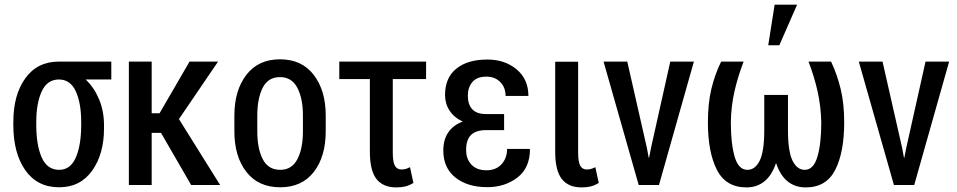

<svg xmlns="http://www.w3.org/2000/svg" viewBox="-20 -792 4099 822"><path d="M456.5 -451.7H346.7Q383.3 -417 404.3 -366.7Q425.3 -316.4 425.3 -254.9V-242.2Q425.3 -132.3 374.5 -61.3Q323.7 9.8 233.4 9.8Q139.6 9.8 88.4 -63.2Q37.1 -136.2 37.1 -256.8V-270Q37.1 -385.7 88.4 -457Q139.6 -528.3 232.4 -528.3H456.5ZM135.3 -256.8Q135.3 -170.4 158.7 -117.7Q182.1 -64.9 233.4 -64.9Q281.7 -64.9 304.7 -117.9Q327.6 -170.9 327.6 -256.8V-270Q327.6 -350.6 304.4 -401.1Q281.2 -451.7 232.4 -451.7Q182.1 -451.7 158.7 -400.9Q135.3 -350.1 135.3 -270Z M669.4 -223.1H629.4V0H531.7V-528.3H629.4V-307.1H663.1L791.5 -528.3H913.6L746.1 -282.2L922.4 0H798.3Z M983.4 -297.4Q983.4 -404.8 1034.7 -471.4Q1085.9 -538.1 1178.7 -538.1Q1272 -538.1 1323.2 -471.4Q1374.5 -404.8 1374.5 -297.4V-230Q1374.5 -121.6 1323.5 -55.9Q1272.5 9.8 1179.7 9.8Q1085.9 9.8 1034.7 -56.2Q983.4 -122.1 983.4 -230ZM1081.5 -230Q1081.5 -155.8 1105 -110.4Q1128.4 -64.9 1179.7 -64.9Q1229.5 -64.9 1253.2 -110.6Q1276.9 -156.2 1276.9 -230V-297.4Q1276.9 -370.6 1252.9 -416.3Q1229 -461.9 1178.7 -461.9Q1127.9 -461.9 1104.7 -416.3Q1081.5 -370.6 1081.5 -297.4Z M1804.2 -453.6H1661.6V-139.6Q1661.6 -97.7 1670.9 -82Q1680.2 -66.4 1698.2 -66.4Q1709 -66.4 1716.6 -68.6Q1724.1 -70.8 1735.4 -76.2L1750 -8.8Q1731.4 2.4 1714.8 6.3Q1698.2 10.3 1676.3 10.3Q1620.1 10.3 1591.8 -25.6Q1563.5 -61.5 1563.5 -143.1V-453.6H1432.6V-528.3H1804.2Z M1877.9 -147.5Q1877.9 -193.8 1898.9 -224.9Q1919.9 -255.9 1960.9 -271.5Q1924.3 -288.6 1904.8 -318.4Q1885.3 -348.1 1885.3 -385.3Q1885.3 -459 1933.6 -498Q1981.9 -537.1 2066.4 -537.1Q2141.6 -537.1 2191.9 -494.9Q2242.2 -452.6 2242.2 -381.3H2144.5Q2144.5 -418 2121.6 -440.9Q2098.6 -463.9 2063 -463.9Q2022 -463.9 2002.4 -440.9Q1982.9 -418 1982.9 -382.3Q1982.9 -344.7 2002 -324.2Q2021 -303.7 2061 -303.7H2138.2V-234.9H2061Q2018.1 -234.9 1996.8 -214.4Q1975.6 -193.8 1975.6 -149.9Q1975.6 -111.3 1998.3 -87.2Q2021 -63 2063 -63Q2103.5 -63 2127.2 -88.9Q2150.9 -114.7 2150.9 -154.3H2249Q2249 -73.2 2195.3 -32Q2141.6 9.3 2066.4 9.3Q1981.4 9.3 1929.7 -32Q1877.9 -73.2 1877.9 -147.5Z M2455.1 -527.8V-139.6Q2455.1 -97.7 2464.4 -82Q2473.6 -66.4 2491.7 -66.4Q2502.4 -66.4 2510 -68.6Q2517.6 -70.8 2528.8 -76.2L2543.5 -8.8Q2524.9 2.4 2508.3 6.3Q2491.7 10.3 2469.7 10.3Q2413.6 10.3 2385.3 -25.6Q2356.9 -61.5 2356.9 -143.1V-527.8Z M2749.5 -158.7 2757.3 -116.7H2758.8L2767.1 -158.7L2849.6 -528.3H2950.7L2801.3 0H2714.4L2564 -528.3H2665.5Z M3163.6 -528.3Q3138.2 -461.9 3124 -398.7Q3109.9 -335.4 3108.9 -268.6Q3108.9 -177.2 3125.2 -121.1Q3141.6 -64.9 3179.7 -64.9Q3213.4 -64.9 3232.7 -104.7Q3252 -144.5 3252 -233.9V-385.7H3353.5V-233.9Q3353.5 -144.5 3372.8 -104.7Q3392.1 -64.9 3425.3 -64.9Q3462.9 -64.9 3479.5 -120.8Q3496.1 -176.8 3496.1 -268.6Q3494.6 -335.4 3480.7 -398.9Q3466.8 -462.4 3441.4 -528.3H3538.1Q3564 -473.1 3579.1 -411.1Q3594.2 -349.1 3594.2 -268.6Q3594.2 -140.1 3555.9 -64.9Q3517.6 10.3 3429.7 10.3Q3383.8 10.3 3352.1 -15.4Q3320.3 -41 3303.2 -92.3H3301.8Q3284.2 -41 3252.4 -15.4Q3220.7 10.3 3175.8 10.3Q3087.4 10.3 3049.1 -65.2Q3010.7 -140.6 3010.7 -268.6Q3010.7 -349.6 3025.6 -411.6Q3040.5 -473.6 3067.4 -528.3ZM3296.4 -772H3392.6L3316.4 -598.1H3269Z M3842.3 -158.7 3850.1 -116.7H3851.6L3859.9 -158.7L3942.4 -528.3H4043.5L3894 0H3807.1L3656.7 -528.3H3758.3Z"/></svg>

Font: Franco
Style: Regular
Weight: 400
Designer: Google
Version: Version 1.200311; 2013